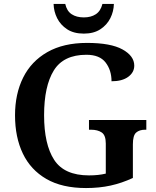

<svg xmlns="http://www.w3.org/2000/svg" viewBox="-20 -941 789 971"><path d="M415 10Q294 10 214.5 -36Q135 -82 95.5 -164.5Q56 -247 56 -358Q56 -466 97 -548.5Q138 -631 219.5 -677.5Q301 -724 420 -724Q540 -724 599.5 -691Q659 -658 659 -609Q659 -575 628.5 -552.5Q598 -530 544 -530Q544 -586 514 -625Q484 -664 417 -664Q301 -664 252 -584.5Q203 -505 203 -358Q203 -211 254 -132.5Q305 -54 430 -54Q478 -54 515 -63V-215Q515 -257 494.5 -271Q474 -285 440 -285H430V-334H720V-285H714Q685 -285 668.5 -270.5Q652 -256 652 -211V-41Q596 -15 539 -2.5Q482 10 415 10ZM404 -771Q353 -771 319.5 -793Q286 -815 269 -849Q252 -883 251 -921H310Q318 -885 342.5 -869Q367 -853 404 -853Q440 -853 464.5 -869Q489 -885 498 -921H556Q555 -883 538 -849Q521 -815 487.5 -793Q454 -771 404 -771Z"/></svg>

Font: Noto Serif Myanmar SemiBold
Style: Regular
Weight: 600
Designer: Ben Mitchell and the Monotype Design Team
Foundry: Monotype Imaging Inc.
Version: Version 2.106; ttfautohint (v1.8.4.7-5d5b)